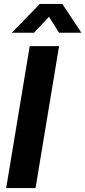

<svg xmlns="http://www.w3.org/2000/svg" viewBox="-20 -964 436 984"><path d="M282.7 -727.5 162.1 0H11.7L132.3 -727.5ZM154.3 -796.4H41V-796.9L184.1 -943.8H299.3L396.5 -796.9V-796.4H282.7L231 -877.9Z"/></svg>

Font: Inter Display
Style: Bold Italic
Weight: 700
Italic angle: -9.39999°
Designer: Rasmus Andersson
Foundry: rsms
Version: Version 4.000;git-a52131595